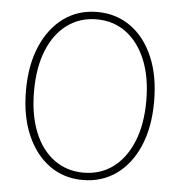

<svg xmlns="http://www.w3.org/2000/svg" viewBox="-51 -753 758 806"><g transform="rotate(5 327.5 -350.0)"><path d="M327 4Q247 4 186.5 -39.5Q126 -83 91.5 -162.5Q57 -242 57 -350Q57 -458 91.5 -537.5Q126 -617 186.5 -660.5Q247 -704 327 -704Q407 -704 468 -660.5Q529 -617 563 -537.5Q597 -458 597 -350Q597 -242 563 -162.5Q529 -83 468 -39.5Q407 4 327 4ZM327 -27Q398 -27 451 -66Q504 -105 534 -177.5Q564 -250 564 -350Q564 -450 534 -522.5Q504 -595 451 -634Q398 -673 327 -673Q257 -673 203.5 -634Q150 -595 120.5 -522.5Q91 -450 91 -350Q91 -250 120.5 -177.5Q150 -105 203.5 -66Q257 -27 327 -27Z"/></g></svg>

Font: Montserrat ExtraLight
Style: Regular
Weight: 200
Designer: Julieta Ulanovsky
Foundry: Julieta Ulanovsky
Version: Version 9.000; ttfautohint (v1.8.4.7-5d5b)